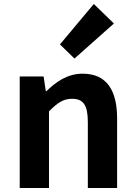

<svg xmlns="http://www.w3.org/2000/svg" viewBox="-20 -944 681 964"><path d="M79 0H226V-385C267 -426 296 -448 342 -448C397 -448 421 -418 421 -331V0H568V-349C568 -490 516 -574 395 -574C319 -574 262 -534 213 -486H210L199 -560H79ZM354 -650 552 -826 451 -924 281 -721Z"/></svg>

Font: Noto Sans HK
Style: Bold
Weight: 700
Designer: Ryoko NISHIZUKA 西塚涼子 (kana, bopomofo & ideographs); Paul D. Hunt (Latin, Greek & Cyrillic); Sandoll Communications 산돌커뮤니
Foundry: Adobe
Version: Version 2.002;hotconv 1.0.116;makeotfexe 2.5.65601